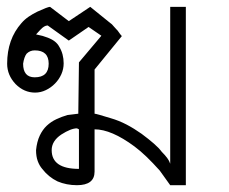

<svg xmlns="http://www.w3.org/2000/svg" viewBox="-20 -544 672 564"><path d="M257.8 -210Q260.3 -210 271.7 -206.8Q283.2 -203.6 305.2 -196.8Q329.1 -189.9 351.6 -178.2Q374 -166.5 396 -150.9Q417 -135.3 431.9 -122.3Q446.8 -109.4 455.1 -98.1Q464.8 -88.4 471.2 -79.8Q477.5 -71.3 480 -63V-523.9H525.9V0H480L449.2 -43Q428.7 -65.9 410.4 -83.5Q392.1 -101.1 375 -113.8Q307.1 -164.1 257.8 -164.1V-40Q257.8 0 206.1 0Q175.3 0 148.9 -11.2Q122.6 -23.9 104 -47.9Q95.7 -57.6 90.8 -71Q85.9 -84.5 85.9 -103Q88.4 -127.9 96.7 -145.5Q105 -163.1 117.4 -174.8Q129.9 -186.5 145.5 -193.8Q161.1 -201.2 178.2 -206.1L210 -210L211.9 -360.8L277.8 -439L240.2 -464.8L182.1 -424.8L120.1 -469.2Q109.9 -469.2 98.1 -456.1L85.9 -442.9Q98.6 -440.4 105.2 -438.5Q111.8 -436.5 121.1 -433.1Q145 -423.8 153.8 -407.2Q160.6 -396 163.8 -383.8Q167 -371.6 167 -357.9Q167 -341.3 160.2 -325.9Q153.3 -310.5 141.6 -298.6Q129.9 -286.6 114.7 -279.3Q99.6 -272 83 -272Q50.8 -272 25.9 -296.9Q1 -323.2 1 -356.9Q1 -428.7 43 -476.1Q52.2 -486.8 64 -494.9Q75.7 -502.9 89.8 -509.8Q120.6 -523.9 127 -523.9L182.1 -481.9L245.1 -523.9L304.2 -476.1Q305.7 -475.1 306.9 -474.1Q308.1 -473.1 309.1 -472.2Q311.5 -469.7 314.5 -466.1Q317.4 -462.4 321.8 -458Q325.2 -455.1 328.9 -449.5Q332.5 -443.8 337.9 -438L257.8 -339.8ZM47.9 -356.9Q47.9 -316.9 82 -316.9Q123 -316.9 123 -356.9Q123 -396 82 -396Q67.9 -396 58.1 -386.2Q50.8 -376.5 47.9 -356.9ZM211.9 -164.1 206.1 -167Q188.5 -167 160.2 -148.9Q131.8 -129.9 131.8 -103Q131.8 -47.9 211.9 -47.9Z"/></svg>

Font: Defago Noto Sans
Style: Regular
Weight: 400
Designer: John M. Durdin
Foundry: Lao IT Dev Co., Ltd.
Version: Version 1.000 2007 initial release